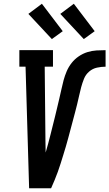

<svg xmlns="http://www.w3.org/2000/svg" viewBox="-20 -1002 582 1022"><path d="M135 0 116 -647H83V-735H262V-647H218L222 -245Q222 -231 222.5 -217.5Q223 -204 223 -190Q230 -214 236.5 -238Q243 -262 249 -286Q255 -310 261 -334Q267 -358 273 -382Q279 -406 284.5 -430Q290 -454 296 -478.5Q302 -503 307 -527Q312 -551 318.5 -575Q325 -599 335 -622.5Q345 -646 361 -666.5Q377 -687 399 -702Q421 -717 445 -724.5Q469 -732 493.5 -733.5Q518 -735 542 -735V-647Q520 -647 496.5 -642Q473 -637 454.5 -621Q436 -605 427 -582.5Q418 -560 412 -537.5Q406 -515 401 -492Q396 -469 390.5 -446.5Q385 -424 379 -401.5Q373 -379 367 -356.5Q361 -334 355 -311.5Q349 -289 343 -266.5Q337 -244 330.5 -222Q324 -200 317 -177.5Q310 -155 303 -132.5Q296 -110 288 -88Q280 -66 271 -44Q262 -22 252 0ZM426 -794 301 -928 373 -982 484 -836ZM256 -794 131 -928 203 -982 314 -836Z"/></svg>

Font: Iosevka Slab Semibold Oblique
Style: Regular
Weight: 600
Italic angle: -9°
Monospace: yes
Designer: Belleve Invis
Foundry: Belleve Invis
Version: Version 11.1.1; ttfautohint (v1.8.3)